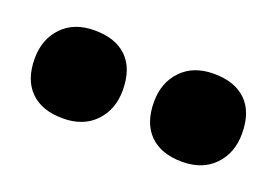

<svg xmlns="http://www.w3.org/2000/svg" viewBox="-45 -919 590 410"><g transform="rotate(20 250.0 -714.0)"><path d="M386 -614Q338 -614 312 -640Q286 -666 286 -714Q286 -758 313 -786Q340 -814 386 -814Q434 -814 460 -788.5Q486 -763 486 -714Q486 -670 459 -642Q432 -614 386 -614ZM115 -614Q67 -614 41 -640Q15 -666 15 -714Q15 -758 42 -786Q69 -814 115 -814Q163 -814 189 -788.5Q215 -763 215 -714Q215 -670 188 -642Q161 -614 115 -614Z"/></g></svg>

Font: Lexend Giga Black
Style: Regular
Weight: 900
Designer: Bonnie Shaver-Troup, Thomas Jockin
Foundry: Lexend
Version: Version 1.007